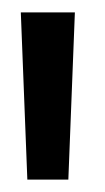

<svg xmlns="http://www.w3.org/2000/svg" viewBox="-20 -755 169 309"><path d="M24 -466H90L100.5 -735H13.5Z"/></svg>

Font: League Gothic SemiCondensed
Style: Regular
Weight: 400
Width: 4
Designer: The League of Moveable Type
Version: Version 1.600; ttfautohint (v1.8.3)